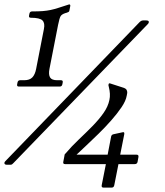

<svg xmlns="http://www.w3.org/2000/svg" viewBox="-25 -740 749 874"><path d="M7 10Q-5 10 -5 2Q-5 -2 -1 -6L610.1 -639Q618 -647 626 -647H640.5Q652.5 -647 652.5 -640Q652.5 -635 648.5 -631L36.4 2Q33.5 5 30.5 7.5Q27.5 10 22.5 10ZM200.2 -426.5Q195.2 -400.5 202.9 -387.6Q210.5 -374.8 235.5 -374.8H252.5Q262.5 -374.8 260.5 -364.8L258.8 -356Q256.8 -346 246.8 -346H61Q51 -346 53 -356L54.8 -364.8Q56.8 -374.8 66.8 -374.8H84.8Q109.8 -374.8 122.1 -387.6Q134.5 -400.5 139.5 -426.5L174.8 -607.5Q180.5 -634.5 168.4 -646.9Q156.2 -659.2 115.2 -659.2Q105.2 -659.2 107.2 -669.2L109 -678Q111 -688 121 -688Q150 -688 169.1 -689.5Q188.2 -691 204.9 -694.5Q221.5 -698 240.1 -704Q258.8 -710 286.8 -719Q291 -721 293.4 -719Q295.8 -717 294.8 -712.2L291 -692.2Q290 -687.2 287 -685.6Q284 -684 279 -682.2L272 -680.2Q256.8 -675.2 251.2 -666.9Q245.8 -658.5 239.5 -627.2ZM601.2 -3Q599.2 7 588.2 7H514.2L495.2 103Q493.2 114 483.2 114H446Q436 114 438 103L457 7H271Q261 7 263 -3L268 -29Q268 -32 269 -35.5Q270 -39 273 -41Q301 -74 333.5 -104.8Q366 -135.5 395.5 -165.5Q425 -195.5 446 -225.2Q467 -255 473 -285Q479 -311 470 -346Q468 -351 469 -355Q470 -362.8 477 -360L539 -340Q551.8 -335.2 553 -326Q555 -322 554 -316Q553 -310 552 -305Q548 -281 528.4 -252Q508.8 -223 481.2 -191.8Q453.7 -160.5 423.7 -131.3Q393.8 -102 367.1 -77Q340.5 -52 323.5 -36H465L481 -119Q483 -127.2 492 -129L534.5 -138.2Q542.5 -140.2 540.5 -128.2L522.2 -36H596.2Q607.2 -36 605.2 -25Z"/></svg>

Font: Young Serif Light
Style: Italic
Weight: 300
Italic angle: -10.979°
Designer: Bastien Sozeau
Foundry: NBR — Bastien Sozeau
Version: Version 5.001